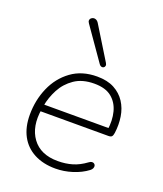

<svg xmlns="http://www.w3.org/2000/svg" viewBox="-141 -851 810 952"><g transform="rotate(20 264.5 -375.0)"><path d="M264 8Q199 8 151.5 -17Q104 -42 79 -88.5Q54 -135 54 -200Q54 -277 83 -343.5Q112 -410 168 -451Q224 -492 304 -492Q358 -492 394.5 -472.5Q431 -453 452.5 -420Q474 -387 480.5 -345Q487 -303 481 -259Q479 -245 474 -239.5Q469 -234 456 -234H83L89 -271H461L442 -259Q450 -313 438.5 -357Q427 -401 394.5 -427.5Q362 -454 303 -454Q240 -454 198.5 -425.5Q157 -397 134 -353.5Q111 -310 103 -264L100 -246Q84 -150 127.5 -90.5Q171 -31 262 -31Q304 -31 339 -41.5Q374 -52 408 -77Q417 -84 424 -84.5Q431 -85 436 -81.5Q441 -78 442.5 -72Q444 -66 441 -58.5Q438 -51 430 -45Q397 -20 352.5 -6Q308 8 264 8ZM295 -553 175 -725Q169 -733 169.5 -740Q170 -747 175 -751.5Q180 -756 187 -757.5Q194 -759 201.5 -755.5Q209 -752 214 -744L321 -570Q326 -562 324.5 -555.5Q323 -549 318 -546Q313 -543 306.5 -544.5Q300 -546 295 -553Z"/></g></svg>

Font: Nunito ExtraLight
Style: Italic
Weight: 200
Italic angle: -9°
Designer: Vernon Adams
Foundry: Vernon Adams
Version: Version 3.602